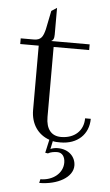

<svg xmlns="http://www.w3.org/2000/svg" viewBox="-57 -659 522 910"><g transform="rotate(5 204.0 -204.0)"><path d="M177 -435H346V-462H164V-463C172 -467 177 -473 177 -494V-621L151 -604L133 -515C124 -480 115 -462 80 -462H18V-435H106V-129C106 -63 140 -14 195 5L181 68L194 70C205 63 223 60 238 60C262 60 275 80 275 107C275 158 228 195 169 195L165 213C253 213 324 172 324 117C324 77 293 41 238 41C225 41 213 44 204 48L212 10C223 13 236 13 249 13C329 13 382 -37 382 -111H355C355 -52 313 -13 249 -13C203 -13 177 -44 177 -102Z"/></g></svg>

Font: FoglihtenNo04
Style: Regular
Weight: 500
Designer: gluk (gluksza@wp.pl)
Foundry: gluk (gluksza@wp.pl)
Version: Version 0.70